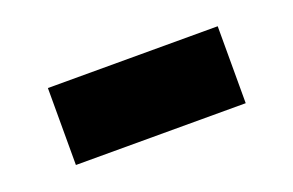

<svg xmlns="http://www.w3.org/2000/svg" viewBox="-37 -441 519 340"><g transform="rotate(-20 222.5 -271.5)"><path d="M63 -199V-344H383V-199Z"/></g></svg>

Font: Nunito Sans 8pt Black
Style: Regular
Weight: 900
Version: Version 3.101;gftools[0.9.27]